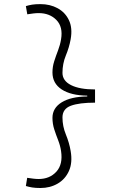

<svg xmlns="http://www.w3.org/2000/svg" viewBox="-20 -814 626 938"><path d="M177.7 104.5Q153.3 104.5 137 101.8Q120.6 99.1 106.4 94.7L112.8 54.7Q128.4 57.1 142.6 58.8Q156.7 60.5 168.9 60.5Q222.7 60.5 255.4 24.7Q288.1 -11.2 278.3 -76.2Q274.4 -102.5 264.2 -128.7Q253.9 -154.8 245.1 -181.9Q236.3 -209 236.3 -238.3Q236.3 -286.1 281.2 -314Q326.2 -341.8 406.2 -342.8V-346.7Q326.2 -347.7 281.2 -377.2Q236.3 -406.7 236.3 -460Q236.3 -488.3 244.9 -514.9Q253.4 -541.5 263.7 -568.1Q273.9 -594.7 278.3 -622.1Q288.6 -682.6 255.6 -716.3Q222.7 -750 168.9 -750Q156.7 -750 142.8 -748.3Q128.9 -746.6 113.3 -744.1L106.4 -784.2Q120.6 -788.6 137 -791.3Q153.3 -793.9 177.7 -793.9Q224.6 -793.9 261.7 -773.7Q298.8 -753.4 316.9 -715.1Q335 -676.8 325.2 -622.1Q317.9 -582 301.5 -542.5Q285.2 -502.9 285.2 -458Q285.2 -419.4 327.1 -398.2Q369.1 -377 444.3 -377V-312.5Q367.2 -312.5 326.2 -297.4Q285.2 -282.2 285.2 -240.2Q285.2 -197.3 301.8 -157Q318.4 -116.7 325.2 -76.2Q335 -19.5 316.9 21Q298.8 61.5 261.7 83Q224.6 104.5 177.7 104.5Z"/></svg>

Font: Cascadia Mono ExtraLight
Style: Regular
Weight: 200
Monospace: yes
Designer: Aaron Bell
Foundry: Saja Typeworks
Version: Version 2404.023; ttfautohint (v1.8.4)